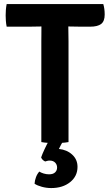

<svg xmlns="http://www.w3.org/2000/svg" viewBox="-20 -703 541 950"><path d="M184.5 -498Q184.5 -518 184.8 -534.5Q185 -551 185 -572H184.5Q173.5 -572 154 -571.5Q134.5 -571 124 -571H13Q10 -586 9 -600.5Q8 -615 8 -626.5Q8 -638.5 9 -653.2Q10 -668 13 -683H491Q498 -660 498 -631Q498 -598 480.5 -584.5Q463 -571 426 -571H379.5Q369 -571 349.2 -571.5Q329.5 -572 319 -572H318Q318 -551 318.5 -534.5Q319 -518 319 -498V0Q302 3 284 4Q266 5 251.5 5Q237 5 219 4Q201 3 184.5 0ZM183.5 76Q189 59.5 200.8 34.5Q212.5 9.5 221.5 -6H294Q288.5 1 281.8 13.5Q275 26 271.5 34Q311 38 337.2 62Q363.5 86 363.5 122.5Q363.5 169 327 198.2Q290.5 227.5 233.5 227.5Q209.5 227.5 186.8 221.2Q164 215 151 206Q152 190 158 173.8Q164 157.5 174.5 146Q183 151.5 196 155.5Q209 159.5 222.5 159.5Q242.5 159.5 252.5 150Q262.5 140.5 262.5 126Q262.5 111.5 252.8 101.5Q243 91.5 225.5 91.5Q219.5 91.5 214 93Q208.5 94.5 203.5 96Q189 89.5 183.5 76Z"/></svg>

Font: Signika SC SemiBold
Style: Regular
Weight: 600
Designer: Anna Giedryś
Foundry: Anna Giedryś
Version: Version 2.000; ttfautohint (v1.8.3) -l 8 -r 50 -G 200 -x 9 -